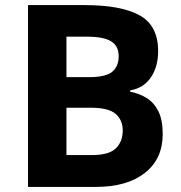

<svg xmlns="http://www.w3.org/2000/svg" viewBox="-20 -734 712 754"><path d="M312 -714Q455 -714 528 -674Q601 -634 601 -533Q601 -472 572.5 -430Q544 -388 491 -379V-374Q527 -367 556 -349Q585 -331 602 -297Q619 -263 619 -207Q619 -110 549 -55Q479 0 357 0H90V-714ZM329 -431Q395 -431 420.5 -452Q446 -473 446 -513Q446 -554 416 -572Q386 -590 321 -590H241V-431ZM241 -311V-125H340Q408 -125 435 -151.5Q462 -178 462 -222Q462 -262 434.5 -286.5Q407 -311 335 -311Z"/></svg>

Font: Noto Sans Sinhala UI
Style: Bold
Weight: 700
Designer: Jelle Bosma - Monotype Design Team
Foundry: Monotype Imaging Inc.
Version: Version 2.006; ttfautohint (v1.8.4.7-5d5b)